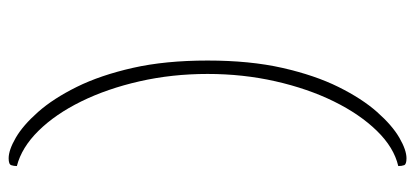

<svg xmlns="http://www.w3.org/2000/svg" viewBox="-278 -510 960 444"><g transform="rotate(90 202.0 -288.0)"><path d="M346 172Q327 172 298.5 155.5Q270 139 239 104Q208 69 181 14.5Q154 -40 137 -115Q120 -190 120 -288Q120 -386 137 -461Q154 -536 181 -590.5Q208 -645 239 -680Q270 -715 298.5 -731.5Q327 -748 346 -748Q360 -748 362 -742.5Q364 -737 364 -729Q321 -719 282.5 -679.5Q244 -640 214.5 -580Q185 -520 168 -445Q151 -370 151 -288Q151 -206 168 -131Q185 -56 214.5 4Q244 64 282.5 103Q321 142 364 153Q364 160 362 166Q360 172 346 172Z"/></g></svg>

Font: Arima Thin Thin
Style: Regular
Weight: 250
Version: Version 1.100